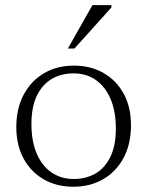

<svg xmlns="http://www.w3.org/2000/svg" viewBox="-20 -700 560 730"><path d="M260.5 -19.5Q307 -19.5 343 -40.2Q379 -61 399.8 -103.8Q420.5 -146.5 420.5 -211.5Q420.5 -276.5 400.5 -323.5Q380.5 -370.5 344.5 -395.8Q308.5 -421 259 -421Q213 -421 177 -400Q141 -379 120.2 -336.2Q99.5 -293.5 99.5 -228.5Q99.5 -164 119.2 -117Q139 -70 175.2 -44.8Q211.5 -19.5 260.5 -19.5ZM258.5 10Q195.5 10 146.5 -18Q97.5 -46 69.8 -97Q42 -148 42 -216.5Q42 -287.5 70 -340Q98 -392.5 147.2 -421.5Q196.5 -450.5 261 -450.5Q324.5 -450.5 373.5 -422.5Q422.5 -394.5 450.2 -343.8Q478 -293 478 -224Q478 -152.5 450 -100Q422 -47.5 372.5 -18.8Q323 10 258.5 10ZM238 -515.5 331.5 -680.5H403.5V-671.5L263 -515.5Z"/></svg>

Font: Newsreader 16pt 16pt Light
Style: Regular
Weight: 300
Version: Version 1.003